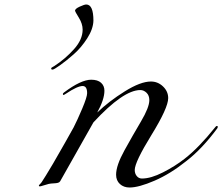

<svg xmlns="http://www.w3.org/2000/svg" viewBox="-20 -815 990 855"><path d="M445 -411Q445 -372 413 -314Q465 -364 535.5 -408Q606 -452 652 -452Q683 -452 706 -430Q729 -408 729 -378Q729 -335 654.5 -214Q580 -93 580 -58Q580 -42 589 -31Q598 -20 612 -20Q652 -20 706 -47.5Q760 -75 802 -108Q864 -156 938 -248Q942 -254 946 -254Q950 -254 950 -250Q950 -248 948 -244Q880 -152 810 -98Q739 -41 668.5 -10.5Q598 20 557 20Q531 20 514 4.5Q497 -11 497 -37Q497 -78 534 -145Q571 -212 608 -274.5Q645 -337 645 -369Q645 -390 632.5 -402Q620 -414 605 -414Q529 -414 396 -270L248 -8Q245 -3 238.5 -1Q232 1 219 1.5Q206 2 197 4Q185 7 173 11Q161 15 157 15Q153 15 153 11Q153 10 154.5 8.5Q156 7 159 4Q162 1 165 -3Q178 -22 216 -86Q279 -195 308 -248Q324 -279 346 -331Q368 -383 368 -400Q368 -432 348 -432Q325 -432 274 -398Q265 -392 264 -392Q260 -392 260 -396Q260 -400 266 -404Q341 -460 386 -460Q415 -460 430 -446.5Q445 -433 445 -411ZM364 -795Q396 -795 396 -723Q395 -686 368.5 -644.5Q342 -603 308.5 -573.5Q275 -544 247.5 -524.5Q220 -505 214 -505Q208 -505 208 -509Q208 -512 209.5 -513.5Q211 -515 215 -517Q219 -519 222 -521Q271 -553 309.5 -596Q348 -639 348 -683Q348 -709 331 -736.5Q314 -764 314 -767Q314 -776 335 -785.5Q356 -795 364 -795Z"/></svg>

Font: Miama Nueva
Style: Medium
Weight: 400
Italic angle: -28°
Version: Version 1.0